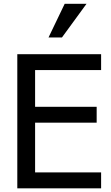

<svg xmlns="http://www.w3.org/2000/svg" viewBox="-20 -1021 601 1041"><path d="M73.8 0V-727.2H528.2V-641H170.3V-442.1H504.1V-355.9H170.3V-86.2H528.2V0ZM449.2 -1000.5 315.9 -817.9H243.1L330.8 -1000.5Z"/></svg>

Font: Myanmar Handwriting
Style: Regular
Weight: 400
Designer: Khon Soe Zaw Thu
Foundry: PaOh Unicode khonsoezawthu@gmail.com and @hotmail.com
Version: Version 1.30 November 9, 2016